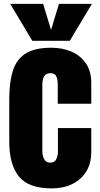

<svg xmlns="http://www.w3.org/2000/svg" viewBox="-20 -994 531 1021"><path d="M255.4 7.8Q132.3 7.8 80.8 -55.2Q29.3 -118.2 29.3 -240.2V-465.8Q29.3 -557.6 48.8 -618.7Q68.4 -679.7 117.2 -710Q166 -740.2 252.9 -740.2Q313.5 -740.2 361.6 -718.8Q409.7 -697.3 437.5 -655.8Q465.3 -614.3 465.3 -554.2V-442.4H287.1V-544.9Q287.1 -570.3 279.8 -587.6Q272.5 -605 248 -605Q205.1 -605 205.1 -543.9V-189Q205.1 -166.5 214.8 -147.7Q224.6 -128.9 247.1 -128.9Q270 -128.9 279.1 -147.2Q288.1 -165.5 288.1 -189.9V-313H465.3V-185.1Q465.3 -124.5 438.2 -81.3Q411.1 -38.1 363.8 -15.1Q316.4 7.8 255.4 7.8ZM151.9 -776.9 34.2 -973.6H209.5L251.5 -834.5L293.5 -973.6H468.8L351.1 -776.9Z"/></svg>

Font: Anton SC
Style: Regular
Weight: 400
Designer: Vernon Adams
Foundry: Vernon Adams
Version: Version 2.116; ttfautohint (v1.8.4.7-5d5b)